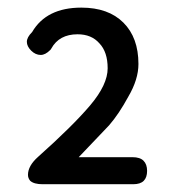

<svg xmlns="http://www.w3.org/2000/svg" viewBox="-20 -886 449 499"><path d="M90.8 -407.2Q68.4 -407.2 58.6 -416Q52.7 -422.9 52.7 -431.6Q52.7 -455.1 79.1 -478.5Q168.9 -558.6 214.4 -612.3Q259.8 -666 259.8 -708.5Q259.8 -751 238.3 -773.4Q217.8 -796.9 181.6 -796.9Q133.8 -796.9 113.3 -759.8Q113.3 -758.8 110.4 -755.9Q97.7 -743.2 85.9 -743.2Q72.3 -743.2 61 -754.4Q49.8 -765.6 49.8 -777.3Q49.8 -789.1 63.5 -802.7Q100.6 -866.2 191.4 -866.2Q261.7 -866.2 300.8 -827.1Q339.8 -788.1 339.8 -719.7Q339.8 -679.7 313.5 -634.8Q289.1 -589.8 263.7 -560.5L184.6 -477.5H324.2Q343.8 -477.5 353 -468.3Q362.3 -459 362.3 -441.9Q362.3 -424.8 353.5 -416Q344.7 -407.2 326.2 -407.2Q325.2 -407.2 324.2 -407.2Z"/></svg>

Font: TaiwanPearl
Style: Regular
Weight: 400
Version: Version 2.102